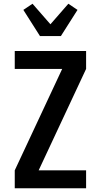

<svg xmlns="http://www.w3.org/2000/svg" viewBox="-20 -1008 540 1028"><path d="M59 0V-96L313 -639H59V-735H441V-639L187 -96H441V0ZM194 -815 105 -955 154 -988 250 -878 346 -988 395 -955 306 -815Z"/></svg>

Font: Iosevka Custom
Style: Bold
Weight: 700
Monospace: yes
Designer: Belleve Invis
Foundry: Belleve Invis
Version: Version 30.3.3; ttfautohint (v1.8.3)